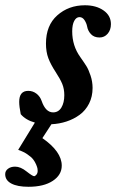

<svg xmlns="http://www.w3.org/2000/svg" viewBox="-100 -465 445 736"><path d="M9.3 251Q-33.2 251 -56.6 238.5Q-80.1 226.1 -80.1 202.6Q-80.1 189.9 -69.3 181.9Q-58.6 173.8 -42 173.8Q-21 173.8 2 192.4Q24.9 210.4 30.8 210.4Q34.7 210.4 39.6 204.6Q44.4 198.7 44.4 189.9Q44.4 186.5 43.7 181.4Q43 176.3 38.6 165.8Q34.2 155.3 27.1 146Q20 136.7 4.9 126.5Q-10.3 116.2 -30.3 109.4L33.7 4.9Q-1.5 -4.9 -20.5 -27.3Q-26.4 -56.6 -26.4 -74.7Q-26.4 -116.7 8.3 -116.7Q25.9 -116.7 39.8 -106Q53.7 -95.2 59.6 -78.1Q74.7 -34.2 103.5 -34.2Q124 -34.2 135.3 -52.7Q146.5 -71.3 146.5 -100.1Q146.5 -124 138.7 -143.1Q130.9 -162.1 113.3 -189Q94.7 -217.3 85.4 -241.7Q76.2 -266.1 76.2 -297.9Q76.2 -367.7 119.6 -406.2Q163.1 -444.8 225.6 -444.8Q268.6 -444.8 296.9 -425Q325.2 -405.3 325.2 -372.6Q325.2 -350.1 312.7 -335.7Q300.3 -321.3 281.7 -321.3Q260.7 -321.3 248.8 -334Q236.8 -346.7 233.9 -363.8Q231.4 -376.5 223.9 -387.9Q216.3 -399.4 204.6 -399.4Q192.4 -399.4 184.6 -385Q176.8 -370.6 176.8 -344.7Q176.8 -289.6 207.5 -246.6Q223.1 -224.6 231.4 -211.2Q239.7 -197.8 247.3 -174.8Q254.9 -151.9 254.9 -127.9Q254.9 -94.7 241.5 -68.1Q228 -41.5 205.3 -24.9Q182.6 -8.3 155 0.7Q127.4 9.8 97.2 11.2L62.5 64.5Q136.7 116.2 136.7 169.9Q136.7 205.6 102.3 228.3Q67.9 251 9.3 251Z"/></svg>

Font: Elstob ExtraBold
Style: Italic
Weight: 800
Italic angle: -20°
Designer: Peter S. Baker
Version: Version 1.015